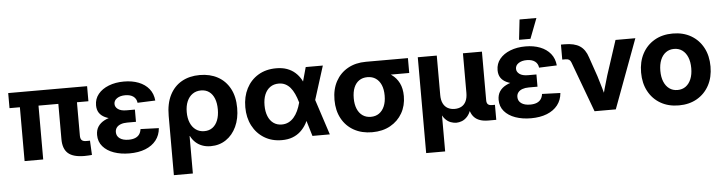

<svg xmlns="http://www.w3.org/2000/svg" viewBox="-53 -993 5458 1450"><g transform="rotate(-5 2676.5 -268.0)"><path d="M553.7 1Q468.3 1 429.7 -33.2Q391.1 -67.4 391.1 -140.1V-491.7H532.2V-154.8Q532.2 -131.3 542.7 -120.8Q553.2 -110.4 576.7 -110.4Q584 -110.4 591.8 -110.4Q599.6 -110.4 605 -110.8L610.4 -2Q599.1 -1 583.7 0Q568.4 1 553.7 1ZM99.6 0V-491.7H240.7V0ZM21 -408.2V-522.5H619.1V-408.2Z M894.5 11.2Q829.1 11.2 776.4 -7.3Q723.6 -25.9 692.9 -61.8Q662.1 -97.7 662.1 -148.4Q662.1 -186 679.4 -212.2Q696.8 -238.3 728 -254.6Q759.3 -271 800.8 -278.3Q842.3 -285.6 889.6 -285.6H963.4V-222.2H897Q869.1 -222.2 848.4 -214.6Q827.6 -207 816.4 -192.6Q805.2 -178.2 805.2 -157.7Q805.2 -127.4 829.6 -109.9Q854 -92.3 897 -92.3Q926.3 -92.3 946.5 -100.6Q966.8 -108.9 978.3 -125Q989.7 -141.1 992.7 -164.6L1131.3 -159.7Q1127 -106.4 1096.9 -68.1Q1066.9 -29.8 1015.4 -9.3Q963.9 11.2 894.5 11.2ZM895.5 -252.9Q844.2 -252.9 803 -259Q761.7 -265.1 732.9 -278.8Q704.1 -292.5 689 -315.4Q673.8 -338.4 673.8 -372.6Q673.8 -421.4 703.1 -457.3Q732.4 -493.2 783.4 -513.2Q834.5 -533.2 898.9 -533.2Q960.9 -533.2 1009.8 -514.2Q1058.6 -495.1 1088.1 -458.7Q1117.7 -422.4 1122.6 -369.6L987.8 -364.3Q984.4 -395 961.7 -412.1Q939 -429.2 899.9 -429.2Q861.8 -429.2 837.6 -413.1Q813.5 -397 813.5 -370.6Q813.5 -347.2 835.4 -331.1Q857.4 -314.9 899.4 -314.9H963.4V-252.9Z M1213.4 204.1V-245.6Q1213.4 -338.4 1245.8 -402.3Q1278.3 -466.3 1336.7 -499.3Q1395 -532.2 1473.6 -532.2Q1551.3 -532.2 1609.6 -500.2Q1668 -468.3 1700.9 -407.5Q1733.9 -346.7 1733.9 -259.8Q1733.9 -179.2 1705.3 -118.4Q1676.8 -57.6 1626.5 -23.7Q1576.2 10.3 1510.7 10.3Q1474.1 10.3 1445.1 -1Q1416 -12.2 1394.8 -32.2Q1373.5 -52.2 1359.9 -79.6H1357.4V204.1ZM1471.7 -106.9Q1508.8 -106.9 1534.4 -126Q1560.1 -145 1573.7 -179.7Q1587.4 -214.4 1587.4 -261.7Q1587.4 -308.6 1574 -343.3Q1560.5 -377.9 1534.9 -396.7Q1509.3 -415.5 1472.7 -415.5Q1436 -415.5 1408.7 -396.5Q1381.3 -377.4 1366.5 -343Q1351.6 -308.6 1351.6 -261.7Q1351.6 -214.8 1366.5 -179.9Q1381.3 -145 1408.4 -126Q1435.5 -106.9 1471.7 -106.9Z M2049.3 11.7Q1973.6 11.7 1916.3 -23.4Q1858.9 -58.6 1827.1 -119.9Q1795.4 -181.2 1795.4 -259.8Q1795.4 -339.8 1827.1 -401.4Q1858.9 -462.9 1916.7 -497.8Q1974.6 -532.7 2053.2 -532.7Q2099.6 -532.7 2135 -519.8Q2170.4 -506.8 2196.3 -483.6Q2222.2 -460.4 2240.2 -428.7Q2258.3 -397 2270 -358.9H2300.8L2323.7 -275.4L2413.6 0H2281.7L2203.1 -262.2Q2192.9 -297.9 2179.7 -326.4Q2166.5 -355 2149.7 -374.8Q2132.8 -394.5 2111.1 -405.3Q2089.4 -416 2062 -416Q2024.4 -416 1997.3 -397Q1970.2 -377.9 1955.8 -343.5Q1941.4 -309.1 1941.4 -261.2Q1941.4 -213.9 1955.6 -179Q1969.7 -144 1996.3 -125Q2022.9 -106 2059.1 -106Q2087.4 -106 2110.1 -117.2Q2132.8 -128.4 2150.6 -148.9Q2168.5 -169.4 2181.6 -197.5Q2194.8 -225.6 2203.6 -259.3L2276.4 -522.5H2406.2L2323.2 -259.3L2299.3 -168H2268.1Q2254.9 -127.9 2236.1 -95.2Q2217.3 -62.5 2191.2 -38.6Q2165 -14.6 2130.1 -1.5Q2095.2 11.7 2049.3 11.7Z M2734.4 11.7Q2655.3 11.7 2595.9 -21.5Q2536.6 -54.7 2503.9 -115Q2471.2 -175.3 2471.2 -255.9Q2471.2 -336.9 2503.7 -396.5Q2536.1 -456.1 2595 -489.3Q2653.8 -522.5 2732.9 -522.5H3051.3V-409.7H2831.1L2732.9 -405.8Q2697.3 -405.8 2671.1 -388.2Q2645 -370.6 2631.1 -337.2Q2617.2 -303.7 2617.2 -255.9Q2617.2 -209 2631.6 -175Q2646 -141.1 2672.4 -123Q2698.7 -105 2734.4 -105Q2770.5 -105 2796.6 -123.3Q2822.8 -141.6 2837.2 -175.3Q2851.6 -209 2851.6 -255.9Q2851.6 -303.7 2837.2 -336.9Q2822.8 -370.1 2796.6 -387.9Q2770.5 -405.8 2734.4 -405.8V-454.6Q2787.6 -454.6 2835 -442.6Q2882.3 -430.7 2918.5 -405Q2954.6 -379.4 2975.1 -338.4Q2995.6 -297.4 2995.6 -239.3Q2995.6 -167 2963.1 -110.4Q2930.7 -53.7 2872.1 -21Q2813.5 11.7 2734.4 11.7Z M3126 204.1V-522.5H3270V-223.1Q3270 -185.1 3282.5 -159.7Q3294.9 -134.3 3317.6 -121.8Q3340.3 -109.4 3370.1 -109.4Q3399.9 -109.4 3422.1 -121.8Q3444.3 -134.3 3456.3 -159.7Q3468.3 -185.1 3468.3 -223.1V-522.5H3612.3V-153.3Q3612.3 -132.8 3622.1 -123.3Q3631.8 -113.8 3653.8 -113.8H3675.3V0H3615.2Q3543.9 0 3509.3 -35.9Q3474.6 -71.8 3474.6 -139.2V-188.5H3498.5Q3498.5 -133.8 3487.1 -98.1Q3475.6 -62.5 3456.8 -42Q3438 -21.5 3416.3 -12.9Q3394.5 -4.4 3374 -4.4Q3352.5 -4.4 3330.1 -12.9Q3307.6 -21.5 3288.6 -42Q3269.5 -62.5 3257.8 -98.1Q3246.1 -133.8 3246.1 -188.5H3270V204.1Z M3938.5 11.2Q3873 11.2 3820.3 -7.3Q3767.6 -25.9 3736.8 -61.8Q3706.1 -97.7 3706.1 -148.4Q3706.1 -186 3723.4 -212.2Q3740.7 -238.3 3772 -254.6Q3803.2 -271 3844.7 -278.3Q3886.2 -285.6 3933.6 -285.6H4007.3V-222.2H3940.9Q3913.1 -222.2 3892.3 -214.6Q3871.6 -207 3860.4 -192.6Q3849.1 -178.2 3849.1 -157.7Q3849.1 -127.4 3873.5 -109.9Q3897.9 -92.3 3940.9 -92.3Q3970.2 -92.3 3990.5 -100.6Q4010.7 -108.9 4022.2 -125Q4033.7 -141.1 4036.6 -164.6L4175.3 -159.7Q4170.9 -106.4 4140.9 -68.1Q4110.8 -29.8 4059.3 -9.3Q4007.8 11.2 3938.5 11.2ZM3939.5 -252.9Q3888.2 -252.9 3846.9 -259Q3805.7 -265.1 3776.9 -278.8Q3748 -292.5 3732.9 -315.4Q3717.8 -338.4 3717.8 -372.6Q3717.8 -421.4 3747.1 -457.3Q3776.4 -493.2 3827.4 -513.2Q3878.4 -533.2 3942.9 -533.2Q4004.9 -533.2 4053.7 -514.2Q4102.5 -495.1 4132.1 -458.7Q4161.6 -422.4 4166.5 -369.6L4031.7 -364.3Q4028.3 -395 4005.6 -412.1Q3982.9 -429.2 3943.8 -429.2Q3905.8 -429.2 3881.6 -413.1Q3857.4 -397 3857.4 -370.6Q3857.4 -347.2 3879.4 -331.1Q3901.4 -314.9 3943.4 -314.9H4007.3V-252.9ZM3899.4 -586.9 3916.5 -739.7H4044.4L3985.8 -586.9Z M4420.4 0 4278.8 -381.8Q4273.4 -396.5 4263.7 -403.1Q4253.9 -409.7 4237.3 -409.7H4211.4V-523.4H4238.8Q4312.5 -523.4 4354 -496.3Q4395.5 -469.2 4414.6 -408.2L4465.3 -261.2Q4480.5 -213.9 4493.7 -166.5Q4506.8 -119.1 4520 -70.8H4486.3Q4499 -119.1 4512 -166.5Q4524.9 -213.9 4539.6 -261.2L4625 -522.5H4775.4L4581.5 0Z M5059.1 11.7Q4980 11.7 4920.9 -22.5Q4861.8 -56.6 4828.9 -117.7Q4795.9 -178.7 4795.9 -260.3Q4795.9 -342.3 4828.9 -403.6Q4861.8 -464.8 4920.9 -499Q4980 -533.2 5059.1 -533.2Q5138.2 -533.2 5197.3 -499Q5256.3 -464.8 5289.3 -403.6Q5322.3 -342.3 5322.3 -260.3Q5322.3 -178.7 5289.3 -117.7Q5256.3 -56.6 5197.3 -22.5Q5138.2 11.7 5059.1 11.7ZM5059.1 -105Q5095.2 -105 5121.3 -124Q5147.5 -143.1 5161.9 -178Q5176.3 -212.9 5176.3 -260.3Q5176.3 -308.6 5161.9 -343.5Q5147.5 -378.4 5121.3 -397.5Q5095.2 -416.5 5059.1 -416.5Q5023.4 -416.5 4997.1 -397.5Q4970.7 -378.4 4956.3 -343.5Q4941.9 -308.6 4941.9 -260.3Q4941.9 -212.9 4956.3 -178Q4970.7 -143.1 4997.1 -124Q5023.4 -105 5059.1 -105Z"/></g></svg>

Font: Inter 28pt
Style: Bold
Weight: 700
Designer: Rasmus Andersson
Foundry: rsms
Version: Version 4.001;git-66647c0bb